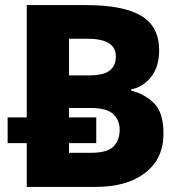

<svg xmlns="http://www.w3.org/2000/svg" viewBox="-20 -734 713 754"><path d="M85 0H356Q479 0 550.5 -55.5Q622 -111 622 -209Q622 -294 583 -330.5Q544 -367 495 -378V-383Q542 -392 573.5 -432Q605 -472 605 -536Q605 -630 534.5 -672Q464 -714 317 -714H85V-273H10V-172H85ZM251 -438V-582H322Q435 -582 435 -513Q435 -477 411.5 -457.5Q388 -438 329 -438ZM251 -134V-172H358V-273H251V-310H335Q400 -310 425 -285.5Q450 -261 450 -225Q450 -183 425.5 -158.5Q401 -134 339 -134Z"/></svg>

Font: Noto Sans UI Extra
Style: Regular
Weight: 800
Designer: Monotype Design Team
Foundry: Monotype Imaging Inc.
Version: Version 1.901